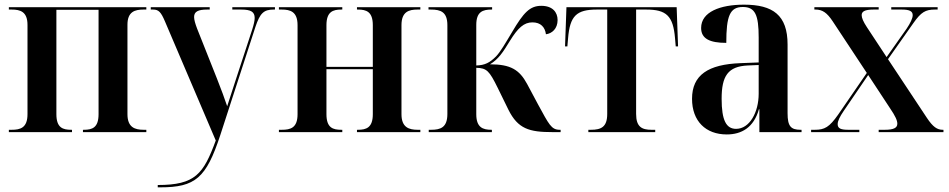

<svg xmlns="http://www.w3.org/2000/svg" viewBox="-20 -567 4072 824"><path d="M18 0H289V-10H286C250 -10 222 -18 222 -77V-525H403V-77C403 -19 376 -10 340 -10H336V0H608V-10H597C559 -10 527 -20 527 -77V-461C527 -517 559 -526 596 -526H608V-536H18V-526H30C67 -526 98 -517 98 -460V-77C98 -18 67 -10 30 -10H18Z M657 227V237H668C818 237 865 197 925 14L1076 -451C1096 -511 1112 -526 1155 -526H1160V-536H977V-526H1015C1057 -526 1073 -516 1073 -490C1073 -478 1069 -461 1062 -439L988 -213C978 -182 966 -146 955 -111C943 -147 932 -176 911 -230L826 -444C818 -465 813 -482 813 -494C813 -517 830 -526 869 -526H880V-536H627V-526H637C661 -526 671 -515 688 -475L906 36C853 180 818 227 657 227Z M1177 0H1449V-10H1445C1409 -10 1381 -18 1381 -77V-270H1580V-77C1580 -19 1552 -10 1516 -10H1512V0H1784V-10H1773C1735 -10 1703 -20 1703 -77V-459C1703 -517 1735 -526 1772 -526H1784V-536H1512V-526H1516C1552 -526 1580 -517 1580 -459V-280H1381V-459C1381 -517 1409 -526 1445 -526H1449V-536H1177V-526H1189C1226 -526 1257 -517 1257 -459V-77C1257 -18 1227 -10 1189 -10H1177Z M1820 0H2091V-10H2089C2052 -10 2024 -20 2024 -77V-276C2069 -275 2080 -263 2116 -190L2162 -96C2203 -14 2251 0 2351 0H2386V-10H2382C2346 -10 2336 -33 2289 -119L2242 -207C2209 -268 2171 -291 2083 -291C2120 -314 2138 -342 2168 -391C2203 -448 2229 -471 2265 -471C2301 -471 2319 -450 2323 -420C2349 -423 2373 -444 2373 -481C2373 -514 2352 -542 2303 -542C2254 -542 2227 -513 2178 -430C2148 -380 2128 -345 2109 -325C2082 -298 2061 -287 2024 -286V-460C2024 -517 2052 -526 2090 -526H2092V-536H1819V-526H1829C1871 -526 1900 -516 1900 -459V-78C1900 -20 1871 -10 1830 -10H1820Z M2505 0H2792V-10H2776C2735 -10 2710 -22 2710 -78V-526H2753C2840 -526 2869 -499 2877 -403L2880 -368H2890L2884 -536H2411L2405 -368H2415L2418 -403C2426 -499 2454 -526 2542 -526H2586V-78C2586 -22 2560 -10 2516 -10H2505Z M3099 10C3163 10 3215 -20 3237 -98H3239V0H3420V-10H3416C3374 -10 3360 -25 3360 -81V-376C3360 -502 3297 -547 3173 -547C3071 -547 2989 -516 2989 -447C2989 -401 3026 -383 3097 -383C3097 -498 3112 -537 3168 -537C3221 -537 3236 -503 3236 -406V-299L3159 -296C3019 -291 2950 -245 2950 -143C2950 -47 3009 10 3099 10ZM3139 -14C3097 -14 3077 -50 3077 -143C3077 -241 3104 -282 3189 -286L3236 -288V-165C3236 -85 3197 -14 3139 -14Z M3461 0H3668V-10H3621C3590 -10 3575 -15 3575 -34C3575 -48 3584 -66 3601 -91L3706 -245L3800 -102C3823 -68 3831 -50 3831 -36C3831 -18 3815 -10 3777 -10H3751V0H4029V-10H4026C4002 -10 3984 -22 3958 -61L3791 -313L3900 -468C3933 -515 3952 -526 3992 -526H4004V-536H3805V-526H3850C3881 -526 3897 -520 3897 -502C3897 -488 3887 -468 3871 -444L3785 -322L3700 -451C3685 -474 3678 -490 3678 -502C3678 -517 3690 -526 3729 -526H3751V-536H3475V-526H3480C3509 -526 3529 -513 3554 -475L3700 -254L3577 -75C3539 -21 3519 -10 3477 -10H3461Z"/></svg>

Font: Noto Serif Display SemiCondensed SemiBold
Style: Regular
Weight: 600
Width: 4
Designer: Monotype Design Team
Foundry: Monotype Imaging Inc.
Version: Version 2.009